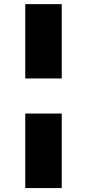

<svg xmlns="http://www.w3.org/2000/svg" viewBox="-20 -827 429 946"><path d="M284.2 -267.6V99.6H104.5V-267.6ZM284.2 -440.4H104.5V-806.6H284.2Z"/></svg>

Font: Pretendard GOV Black
Style: Regular
Weight: 900
Designer: Base glyphs from Inter by Rasmus Andersson; Hangeul glyphs from Noto Sans CJK(Source Han Sans) by Jang Soo-young and Kan
Foundry: Kil Hyung-jin
Version: Version 1.309